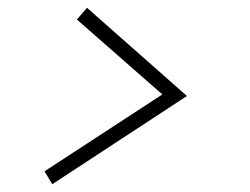

<svg xmlns="http://www.w3.org/2000/svg" viewBox="-20 -595 640 492"><path d="M203 -575 459 -349 114 -123 94 -156 396 -353 177 -545Z"/></svg>

Font: Red Hat Display VF
Style: Italic
Weight: 300
Italic angle: -12°
Designer: Pentagram, MCKL
Foundry: Pentagram, MCKL
Version: Version 1.023